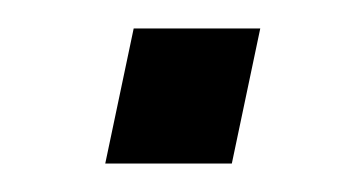

<svg xmlns="http://www.w3.org/2000/svg" viewBox="-20 -367 238 135"><path d="M54 -252 74 -347H163L143 -252Z"/></svg>

Font: Saira SemiCondensed
Style: Italic
Weight: 400
Width: 4
Italic angle: -12°
Designer: Hector Gatti with collaboration of the Omnibus-Type team
Foundry: Omnibus-Type
Version: Version 1.101